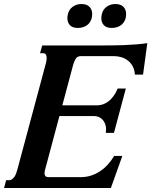

<svg xmlns="http://www.w3.org/2000/svg" viewBox="-38 -944 759 964"><path d="M449.2 -415Q463.9 -415 478.5 -419.9Q493.2 -424.8 506.8 -435.3Q520.5 -445.8 532.2 -461.7Q543.9 -477.5 552.7 -499.5H593.8L534.2 -276.9H493.2Q494.6 -285.6 494.6 -294.4Q494.6 -309.1 490 -321.5Q485.4 -334 477.3 -342.8Q469.2 -351.6 458.3 -356.4Q447.3 -361.3 434.6 -361.3H260.3L189.5 -96.2Q185.5 -83 185.5 -73.2Q185.5 -64.9 189.9 -59.8Q194.3 -54.7 205.6 -54.7H369.6Q395 -54.7 418.7 -62.3Q442.4 -69.8 463.6 -83.7Q484.9 -97.7 502.9 -117.4Q521 -137.2 535.2 -161.1H576.2L518.6 0H-17.6L-7.3 -39.1H6.8Q15.6 -39.1 22.5 -43.9Q29.3 -48.8 34.4 -56.4Q39.6 -64 43 -73.2Q46.4 -82.5 48.8 -91.3L191.9 -624.5Q193.8 -631.3 195.1 -638.7Q196.3 -646 196.3 -652.8Q196.3 -663.1 192.4 -669.9Q188.5 -676.8 177.7 -676.8H163.1L173.8 -715.8H476.1Q496.6 -715.8 525.4 -716.1Q554.2 -716.3 585.2 -717.5Q616.2 -718.8 647 -721.2Q677.7 -723.6 701.7 -727.5L680.2 -569.3H639.2Q637.7 -594.2 627.9 -611.8Q618.2 -629.4 603.3 -640.6Q588.4 -651.9 570.6 -657Q552.7 -662.1 535.6 -662.1H368.2Q350.6 -662.1 342.5 -649.7Q334.5 -637.2 329.6 -619.6L274.9 -415ZM302.7 -872.1Q308.1 -896.5 327.1 -910.2Q346.2 -923.8 370.6 -923.8Q397.5 -923.8 411.1 -909.9Q424.8 -896 424.8 -874Q424.8 -856 418.9 -842.8Q413.1 -829.6 403.1 -820.8Q393.1 -812 380.1 -807.9Q367.2 -803.7 352.5 -803.7Q326.2 -803.7 313.2 -817.4Q300.3 -831.1 300.3 -853Q300.3 -860.8 302.7 -872.1ZM473.1 -872.1Q478.5 -896.5 497.6 -910.2Q516.6 -923.8 541 -923.8Q567.9 -923.8 581.5 -909.9Q595.2 -896 595.2 -874Q595.2 -856 589.4 -842.8Q583.5 -829.6 573.5 -820.8Q563.5 -812 550.5 -807.9Q537.6 -803.7 522.9 -803.7Q496.6 -803.7 483.6 -817.4Q470.7 -831.1 470.7 -853Q470.7 -860.8 473.1 -872.1Z"/></svg>

Font: Arian AMU Serif
Style: Bold Italic
Weight: 700
Italic angle: -15°
Designer: Ruben Hakobyan (Tarumian)
Foundry: Ruben Hakobyan (Tarumian)
Version: Version 1.002